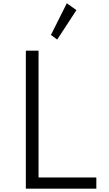

<svg xmlns="http://www.w3.org/2000/svg" viewBox="-20 -1128 652 1148"><path d="M134.5 0H556V-67H210.5V-825H134.5ZM322 -891.5 437 -1067.5 379.5 -1108.5 284.5 -919Z"/></svg>

Font: Spartan
Style: Regular
Weight: 400
Designer: Matt Bailey, Mirko Velimirovic
Foundry: Matt Bailey
Version: Version 1.003; ttfautohint (v1.8.3)